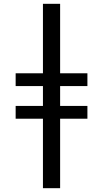

<svg xmlns="http://www.w3.org/2000/svg" viewBox="-20 -843 540 1006"><path d="M205 143V-221H62V-288H205V-392H62V-459H205V-823H295V-459H438V-392H295V-288H438V-221H295V143Z"/></svg>

Font: Iosevka Term Curly Medium
Style: Regular
Weight: 500
Designer: Belleve Invis
Foundry: Belleve Invis
Version: Version 32.3.0